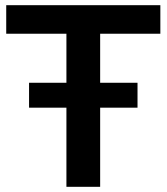

<svg xmlns="http://www.w3.org/2000/svg" viewBox="-20 -720 642 740"><path d="M236 0V-305H92V-401H236V-590H4V-700H598V-590H366V-401H510V-305H366V0Z"/></svg>

Font: Montserrat SemiBold
Style: Regular
Weight: 600
Designer: Julieta Ulanovsky
Foundry: Julieta Ulanovsky
Version: Version 9.000; ttfautohint (v1.8.4.7-5d5b)